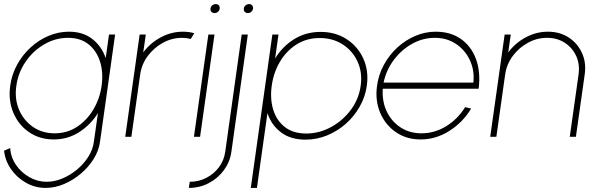

<svg xmlns="http://www.w3.org/2000/svg" viewBox="-55 -669 2947 939"><path d="M478 -500H508L434 25Q428 68.5 402.8 108.8Q377.5 149 339.5 181Q301.5 213 257.2 231.5Q213 250 168.5 250Q116.5 250 72 224.8Q27.5 199.5 -1.2 158Q-30 116.5 -35 68L-5 55Q-2.5 100 23.2 137.5Q49 175 88.8 197.5Q128.5 220 173 220Q211.5 220 250.2 203.8Q289 187.5 322 160Q355 132.5 377 97.5Q399 62.5 404 25L424 -116Q388 -58.5 332.2 -22.8Q276.5 13 208 13Q139 13 87.2 -22.5Q35.5 -58 10.2 -117.8Q-15 -177.5 -5 -250Q2.5 -305 28.8 -352.8Q55 -400.5 94.5 -436.8Q134 -473 182.2 -493.5Q230.5 -514 282 -514Q350.5 -514 396.2 -478.5Q442 -443 462 -385ZM212 -17Q274 -17 322.8 -49.5Q371.5 -82 402.5 -135Q433.5 -188 442 -250Q451 -313.5 434.5 -366.8Q418 -420 378.5 -452Q339 -484 278 -484Q216.5 -484 162 -452.5Q107.5 -421 70.8 -367.8Q34 -314.5 25 -250Q15.5 -185 38.2 -132.2Q61 -79.5 106.5 -48.2Q152 -17 212 -17Z M557.5 0 628 -500H658L645.5 -412.5Q679.5 -458.5 731 -486.2Q782.5 -514 839.5 -514Q869 -514 895 -506.5L878 -478.5Q857 -484 835.5 -484Q786 -484 741.8 -459.8Q697.5 -435.5 667.5 -395Q637.5 -354.5 630.5 -304.5L587.5 0Z M964 -500H994L923.5 0H893.5ZM994.5 -605Q985 -605 979 -611.2Q973 -617.5 974.5 -627Q975.5 -637 983.2 -643Q991 -649 1000.5 -649Q1009.5 -649 1015 -643Q1020.5 -637 1019.5 -627Q1018 -617.5 1010.8 -611.2Q1003.5 -605 994.5 -605Z M868.5 250 873 220Q917 220 954.2 200.8Q991.5 181.5 1016 148.5Q1040.5 115.5 1046.5 74L1127 -500H1157L1076.5 74Q1069.5 123 1040.2 163Q1011 203 966.2 226.5Q921.5 250 868.5 250ZM1157.5 -605Q1148 -605 1142 -611.2Q1136 -617.5 1137.5 -627Q1138.5 -637 1146.2 -643Q1154 -649 1163.5 -649Q1172.5 -649 1178 -643Q1183.5 -637 1182.5 -627Q1181 -617.5 1173.8 -611.2Q1166.5 -605 1157.5 -605Z M1201.5 250H1171.5L1277 -500H1307L1290.5 -383Q1326 -441.5 1383.2 -477.2Q1440.5 -513 1513 -513Q1585.5 -513 1640.2 -477.5Q1695 -442 1722 -382.2Q1749 -322.5 1739 -250Q1731.5 -195.5 1704.2 -147.5Q1677 -99.5 1635.8 -63.2Q1594.5 -27 1544 -6.5Q1493.5 14 1439 14Q1366.5 14 1319.2 -21.8Q1272 -57.5 1253 -116ZM1508.5 -483Q1445 -483 1395.5 -451.8Q1346 -420.5 1314.5 -367.8Q1283 -315 1274 -250Q1265 -186 1281.2 -132.8Q1297.5 -79.5 1338 -47.8Q1378.5 -16 1443 -16Q1505.5 -16 1563 -47Q1620.5 -78 1660.2 -131Q1700 -184 1709 -250Q1718 -314 1694 -367Q1670 -420 1621.5 -451.5Q1573 -483 1508.5 -483Z M2002 13Q1933 13 1881.2 -22.5Q1829.5 -58 1804.2 -117.8Q1779 -177.5 1789 -250Q1796.5 -305 1822.8 -352.8Q1849 -400.5 1888.5 -436.8Q1928 -473 1976.2 -493.5Q2024.5 -514 2076 -514Q2147.5 -514 2198.2 -479Q2249 -444 2272.5 -381.2Q2296 -318.5 2286 -235H1817Q1813 -172.5 1836.8 -123.2Q1860.5 -74 1904.5 -45.5Q1948.5 -17 2006 -17Q2070 -17 2126 -51Q2182 -85 2220 -145L2249 -138Q2209.5 -71.5 2143.2 -29.2Q2077 13 2002 13ZM1821 -265H2260Q2266.5 -323.5 2243.5 -373.5Q2220.5 -423.5 2175.8 -453.8Q2131 -484 2072 -484Q2012.5 -484 1960 -454.5Q1907.5 -425 1870.5 -375.2Q1833.5 -325.5 1821 -265Z M2804.5 -304.5 2761.5 0H2731.5L2774.5 -304.5Q2781.5 -354.5 2763 -395Q2744.5 -435.5 2707.2 -459.8Q2670 -484 2620.5 -484Q2571 -484 2526.8 -459.8Q2482.5 -435.5 2452.5 -395Q2422.5 -354.5 2415.5 -304.5L2372.5 0H2342.5L2413 -500H2443L2430.5 -412.5Q2464.5 -458.5 2516 -486.2Q2567.5 -514 2624.5 -514Q2682.5 -514 2726 -485.8Q2769.5 -457.5 2791.2 -410Q2813 -362.5 2804.5 -304.5Z"/></svg>

Font: Urbanist Thin
Style: Italic
Weight: 100
Italic angle: -8°
Designer: Corey Hu
Foundry: Corey Hu
Version: Version 1.321; ttfautohint (v1.8.4.7-5d5b)